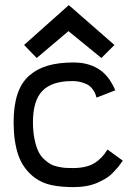

<svg xmlns="http://www.w3.org/2000/svg" viewBox="-20 -748 558 771"><path d="M256.3 -727.5 439.5 -567.4 387.2 -515.1 254.9 -623 127.4 -515.1 76.7 -567.4ZM112.3 -257.3Q112.3 -220.2 118.4 -190.4Q124.5 -160.6 133.3 -141.6Q142.1 -122.6 156.5 -109.1Q170.9 -95.7 183.3 -88.9Q195.8 -82 213.4 -78.4Q231 -74.7 241.5 -74Q252 -73.2 267.1 -73.2H273.4Q326.7 -73.2 358.4 -92.5Q390.1 -111.8 411.6 -147.5L473.1 -103Q472.2 -102.1 464.6 -91.1Q457 -80.1 450.4 -72.8Q443.8 -65.4 431.6 -52.7Q419.4 -40 405 -31.5Q390.6 -22.9 371.8 -14.4Q353 -5.9 328.1 -1.2Q303.2 3.4 275.4 3.4Q227.1 3.4 188.2 -4.4Q149.4 -12.2 117.7 -35.6Q72.3 -70.8 53.5 -125.2Q34.7 -179.7 34.7 -257.3Q34.7 -323.7 50.3 -370.4Q65.9 -417 97.7 -444.6Q129.4 -472.2 172.6 -484.6Q215.8 -497.1 275.4 -497.1Q342.8 -497.1 387.2 -462.9Q420.9 -437 442.9 -385.3L367.7 -356Q365.2 -364.7 363 -370.8Q360.8 -377 353.5 -387.7Q346.2 -398.4 336.7 -405Q327.1 -411.6 309.6 -417Q292 -422.4 270 -422.4Q188.5 -422.4 150.4 -383.3Q112.3 -344.2 112.3 -257.3Z"/></svg>

Font: FantasqueSansM Nerd Font
Style: Regular
Weight: 400
Monospace: yes
Designer: Jany Belluz
Version: Version 1.8.0 ; ttfautohint (v1.8.2);Nerd Fonts 3.4.0